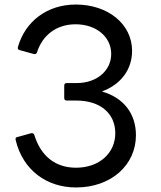

<svg xmlns="http://www.w3.org/2000/svg" viewBox="-20 -806 709 846"><path d="M315 20C471 20 579 -80 579 -210C579 -307 523 -376 429 -403C514 -434 562 -501 562 -582C562 -699 457 -786 314 -786C188 -786 91 -712 59 -599C57 -591 59 -587 67 -585L129 -568C135 -566 141 -569 143 -575C166 -649 227 -699 313 -699C404 -699 470 -644 470 -568C470 -496 408 -440 318 -440H274C267 -440 263 -436 263 -429V-374C263 -367 267 -363 274 -363H316C421 -363 488 -307 488 -219C488 -132 418 -67 315 -67C225 -67 160 -117 131 -212C129 -218 124 -220 117 -219L56 -202C50 -201 47 -197 49 -189C81 -55 187 20 315 20Z"/></svg>

Font: LINE Seed JP App_OTF Regular
Style: Regular
Weight: 400
Designer: LY Corporation & Fontrix & Fontworks
Version: Version 1.002